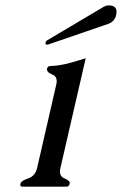

<svg xmlns="http://www.w3.org/2000/svg" viewBox="-20 -704 459 724"><path d="M161.6 -536.1Q160.6 -535.6 158.7 -535.6Q149.9 -535.6 151.9 -543.9Q152.8 -547.9 156.7 -551.3L369.1 -677.2Q379.4 -683.6 390.1 -683.6Q419.4 -683.6 419.4 -659.7Q419.4 -654.3 418 -647.5Q412.1 -622.1 387.7 -613.8ZM208 -71.3Q206.1 -63.5 206.1 -57.6Q206.1 -38.1 223.1 -31.2Q245.6 -22.5 242.7 -11.2Q240.2 0 230.5 0H64.9Q56.6 0 56.6 -7.3Q56.6 -9.3 57.1 -11.2Q59.6 -22.5 86.4 -31.2Q112.8 -40 120.1 -71.3L191.9 -383.8Q193.8 -391.1 193.8 -397.5Q193.8 -417 176.8 -423.3Q156.7 -431.2 157.2 -441.9Q157.2 -443.4 157.2 -444.8Q159.7 -455.1 169.9 -455.1Q202.6 -456.1 236.3 -464.8Q269.5 -473.6 303.2 -484.4Z"/></svg>

Font: Caudex
Style: Italic
Weight: 400
Italic angle: -13°
Version: Version 1.04